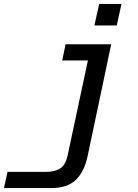

<svg xmlns="http://www.w3.org/2000/svg" viewBox="-29 -774 699 972"><path d="M231 178H-9L9 96H205Q251 96 277.5 77.5Q304 59 314 10L416 -468H286L303 -550H534L414 19Q397 96 354.5 137Q312 178 231 178ZM473 -754H586L562 -645H449Z"/></svg>

Font: Azeret Mono
Style: Italic
Weight: 400
Italic angle: -12°
Designer: Martin Vácha
Foundry: Displaay
Version: Version 1.000; Glyphs 3.0.3, build 3074